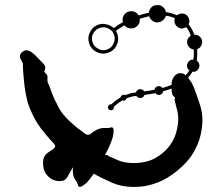

<svg xmlns="http://www.w3.org/2000/svg" viewBox="-20 -740 880 760"><path d="M748 -392.6Q748 -392.6 748 -392.6Q753.9 -377.9 771.5 -325.2Q781.2 -296.9 781.2 -263.7Q781.2 -237.3 774.4 -207Q766.6 -171.9 745.1 -134.8Q723.6 -98.6 680.7 -63.5Q643.6 -33.2 606.4 -18.6Q569.3 -3.9 535.2 -1Q521.5 0 508.8 0Q461.9 0 423.8 -16.6Q375 -38.1 351.6 -52.7Q341.8 -39.1 334 -29.3Q326.2 -19.5 322.3 -15.6Q304.7 -1 298.8 -1Q292 0 291 -2Q290 -4.9 288.1 -9.8Q286.1 -14.6 285.2 -17.6Q283.2 -20.5 276.4 -31.2Q269.5 -42 268.6 -58.6Q267.6 -63.5 268.6 -68.4Q268.6 -73.2 268.6 -78.1Q262.7 -66.4 254.9 -53.7Q248 -41 243.2 -34.2Q234.4 -23.4 218.8 -23.4Q204.1 -22.5 192.4 -27.3Q179.7 -31.2 165 -47.9Q150.4 -65.4 150.4 -94.7Q149.4 -124 173.8 -138.7Q198.2 -153.3 198.2 -160.2Q199.2 -166 189.5 -175.8Q179.7 -185.5 161.1 -208Q141.6 -230.5 127.9 -252Q113.3 -274.4 96.7 -314.5Q89.8 -331.1 85 -353.5Q80.1 -376 77.1 -399.4Q73.2 -434.6 71.3 -461.9Q70.3 -489.3 70.3 -489.3Q70.3 -489.3 61.5 -506.8Q58.6 -512.7 58.6 -517.6Q58.6 -528.3 72.3 -537.1Q89.8 -548.8 116.2 -524.4Q141.6 -499 151.4 -488.3Q162.1 -477.5 158.2 -466.8Q155.3 -456.1 155.3 -456.1Q155.3 -456.1 159.2 -451.2Q163.1 -446.3 166 -443.4Q168.9 -439.5 168 -427.7Q167 -416 170.9 -409.2Q174.8 -403.3 184.6 -374Q195.3 -345.7 213.9 -311.5Q219.7 -299.8 230.5 -287.1Q241.2 -274.4 253.9 -261.7Q277.3 -239.3 299.8 -223.6Q321.3 -207 323.2 -207Q326.2 -207 329.1 -207Q332 -208 335 -207Q339.8 -210.9 346.7 -216.8Q354.5 -221.7 363.3 -226.6Q378.9 -233.4 391.6 -233.4Q404.3 -233.4 407.2 -233.4Q410.2 -233.4 415 -234.4Q420.9 -236.3 422.9 -236.3Q425.8 -236.3 428.7 -230.5Q431.6 -225.6 427.7 -202.1Q425.8 -193.4 418 -172.9Q409.2 -151.4 395.5 -126Q396.5 -126 396.5 -126Q397.5 -126 398.4 -126Q401.4 -127 404.3 -126Q407.2 -125 410.2 -122.1Q411.1 -121.1 443.4 -107.4Q474.6 -92.8 519.5 -94.7Q543.9 -95.7 570.3 -103.5Q596.7 -112.3 622.1 -132.8Q647.5 -154.3 661.1 -177.7Q674.8 -201.2 679.7 -224.6Q690.4 -267.6 681.6 -301.8Q673.8 -335 672.9 -336.9Q671.9 -338.9 670.9 -342.8Q670.9 -345.7 671.9 -348.6Q673.8 -351.6 671.9 -354.5Q669.9 -357.4 666 -360.4Q663.1 -363.3 661.1 -370.1Q659.2 -377 659.2 -389.6Q650.4 -386.7 642.6 -383.8Q634.8 -380.9 626 -378.9Q625 -374 622.1 -370.1Q619.1 -366.2 613.3 -364.3Q608.4 -363.3 603.5 -365.2Q597.7 -367.2 594.7 -371.1Q583 -369.1 572.3 -367.2Q561.5 -366.2 551.8 -364.3Q550.8 -360.4 547.9 -357.4Q544.9 -353.5 540 -352.5Q534.2 -350.6 528.3 -353.5Q522.5 -355.5 519.5 -360.4Q516.6 -360.4 514.6 -359.4Q511.7 -359.4 509.8 -359.4Q502 -357.4 494.1 -355.5Q487.3 -353.5 480.5 -350.6Q479.5 -347.7 477.5 -344.7Q475.6 -342.8 472.7 -341.8Q470.7 -340.8 468.8 -341.8Q466.8 -341.8 464.8 -342.8Q453.1 -335.9 444.3 -329.1Q435.5 -322.3 430.7 -317.4Q431.6 -312.5 428.7 -308.6Q426.8 -304.7 421.9 -303.7Q418 -302.7 413.1 -304.7Q409.2 -307.6 407.2 -312.5Q406.2 -317.4 409.2 -321.3Q411.1 -325.2 416 -327.1Q417 -327.1 418.9 -327.1Q419.9 -327.1 420.9 -327.1Q425.8 -332 435.5 -339.8Q444.3 -346.7 457 -354.5Q458 -357.4 460 -360.4Q462.9 -363.3 465.8 -364.3Q468.8 -365.2 470.7 -365.2Q473.6 -364.3 475.6 -363.3Q482.4 -366.2 490.2 -368.2Q498 -371.1 506.8 -373Q509.8 -373 512.7 -373Q514.6 -374 518.6 -374Q519.5 -378.9 522.5 -381.8Q525.4 -384.8 530.3 -386.7Q536.1 -387.7 542 -385.7Q547.9 -383.8 550.8 -377.9Q559.6 -379.9 570.3 -380.9Q581.1 -382.8 591.8 -384.8Q592.8 -389.6 595.7 -393.6Q599.6 -397.5 604.5 -398.4Q609.4 -400.4 614.3 -398.4Q620.1 -396.5 623 -391.6Q631.8 -394.5 641.6 -397.5Q650.4 -400.4 659.2 -404.3Q659.2 -406.2 659.2 -407.2Q659.2 -409.2 659.2 -410.2Q660.2 -423.8 667 -433.6Q673.8 -444.3 682.6 -448.2Q689.5 -451.2 697.3 -450.2Q704.1 -448.2 708 -447.3Q710 -446.3 710.9 -445.3Q712.9 -444.3 714.8 -442.4Q716.8 -445.3 719.7 -447.3Q721.7 -450.2 723.6 -452.1Q724.6 -454.1 726.6 -457Q727.5 -459 729.5 -460.9Q726.6 -462.9 724.6 -466.8Q721.7 -469.7 720.7 -473.6Q718.8 -483.4 723.6 -492.2Q728.5 -501 738.3 -503.9Q740.2 -503.9 741.2 -503.9Q743.2 -503.9 745.1 -503.9Q747.1 -513.7 747.1 -523.4Q747.1 -533.2 747.1 -543.9Q738.3 -544.9 731.4 -550.8Q724.6 -556.6 721.7 -565.4Q718.8 -575.2 722.7 -585Q727.5 -593.8 735.4 -598.6Q732.4 -608.4 727.5 -617.2Q722.7 -626 716.8 -632.8Q710 -627.9 700.2 -627Q691.4 -627 683.6 -632.8Q674.8 -638.7 671.9 -648.4Q668.9 -658.2 671.9 -668Q664.1 -671.9 655.3 -673.8Q646.5 -676.8 636.7 -677.7Q633.8 -667 625 -660.2Q617.2 -652.3 605.5 -651.4Q593.8 -650.4 584 -657.2Q574.2 -664.1 570.3 -675.8Q560.5 -672.9 551.8 -670.9Q542 -668 533.2 -666Q534.2 -656.2 531.2 -648.4Q527.3 -639.6 519.5 -633.8Q508.8 -626 495.1 -627.9Q481.4 -628.9 472.7 -639.6Q462.9 -633.8 455.1 -628.9Q447.3 -624 442.4 -621.1Q440.4 -619.1 440.4 -617.2Q439.5 -616.2 440.4 -614.3Q442.4 -611.3 443.4 -608.4Q444.3 -605.5 445.3 -602.5Q452.1 -578.1 439.5 -556.6Q426.8 -535.2 401.4 -529.3Q379.9 -524.4 360.4 -535.2Q339.8 -546.9 333 -567.4Q325.2 -591.8 336.9 -614.3Q348.6 -636.7 373 -643.6Q387.7 -647.5 401.4 -643.6Q416 -640.6 426.8 -631.8Q427.7 -629.9 429.7 -629.9Q431.6 -629.9 433.6 -630.9Q438.5 -634.8 446.3 -640.6Q455.1 -645.5 466.8 -652.3Q463.9 -662.1 466.8 -672.9Q470.7 -682.6 479.5 -689.5Q490.2 -697.3 504.9 -695.3Q518.6 -693.4 527.3 -681.6Q527.3 -680.7 528.3 -680.7Q528.3 -679.7 529.3 -678.7Q538.1 -681.6 547.9 -684.6Q557.6 -687.5 568.4 -689.5Q568.4 -689.5 569.3 -689.5Q569.3 -689.5 569.3 -689.5Q570.3 -701.2 579.1 -710.9Q587.9 -719.7 600.6 -719.7Q602.5 -719.7 603.5 -719.7Q615.2 -720.7 624 -712.9Q634.8 -705.1 636.7 -692.4Q648.4 -690.4 659.2 -687.5Q670.9 -683.6 680.7 -679.7Q688.5 -685.5 698.2 -686.5Q708 -687.5 716.8 -681.6Q725.6 -674.8 728.5 -664.1Q731.4 -653.3 726.6 -643.6Q733.4 -634.8 739.3 -625Q745.1 -614.3 749 -602.5Q758.8 -603.5 767.6 -597.7Q776.4 -591.8 779.3 -581.1Q782.2 -570.3 776.4 -559.6Q771.5 -548.8 760.7 -545.9Q760.7 -533.2 760.7 -522.5Q760.7 -510.7 758.8 -500Q761.7 -498 764.6 -494.1Q767.6 -491.2 768.6 -486.3Q771.5 -476.6 765.6 -467.8Q760.7 -459 751 -456.1Q749 -456.1 747.1 -456.1Q744.1 -455.1 742.2 -456.1Q740.2 -453.1 738.3 -450.2Q736.3 -447.3 734.4 -444.3Q732.4 -441.4 729.5 -438.5Q727.5 -435.5 724.6 -432.6Q731.4 -423.8 738.3 -413.1Q744.1 -401.4 748 -392.6ZM406.2 -544.9Q420.9 -550.8 427.7 -564.5Q435.5 -578.1 433.6 -592.8Q430.7 -615.2 411.1 -626Q391.6 -636.7 371.1 -627.9Q357.4 -622.1 349.6 -608.4Q341.8 -595.7 344.7 -580.1Q347.7 -558.6 367.2 -547.9Q385.7 -536.1 406.2 -544.9Z"/></svg>

Font: No Time for a New Roman
Style: XXL
Weight: 400
Monospace: yes
Designer: Arthur Shnapir
Foundry: Arthur Shnapir
Version: Version_01